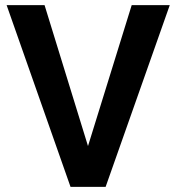

<svg xmlns="http://www.w3.org/2000/svg" viewBox="-20 -731 689 751"><path d="M154.3 -710.9 324.2 -159.7 495.1 -710.9H644L393.1 0H255.9L5.9 -710.9Z"/></svg>

Font: Vazirmatn UI FD SemiBold
Style: Regular
Weight: 600
Designer: Saber Rastikerdar
Foundry: Saber Rastikerdar
Version: Version 33.003